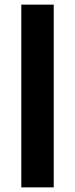

<svg xmlns="http://www.w3.org/2000/svg" viewBox="-20 -809 324 829"><path d="M72 -789H212V0H72Z"/></svg>

Font: Reem Kufi Fun
Style: Bold
Weight: 700
Designer: Khaled Hosny
Version: Version 1.005